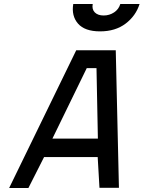

<svg xmlns="http://www.w3.org/2000/svg" viewBox="-20 -947 723 967"><path d="M364 -694H563L579 -1H481L472 -156H202L123 0H26ZM244 -249H473L466 -604H417ZM447 -927Q442 -900 457.5 -884.5Q473 -869 502 -869Q531 -869 554.5 -884.5Q578 -900 586 -927H683Q664 -867 612.5 -828Q561 -789 484 -789Q407 -789 373 -828Q339 -867 349 -927Z"/></svg>

Font: Panefresco 600wt
Style: Italic
Weight: 600
Foundry: Campivisivi & Chank Co
Version: Version 1.000